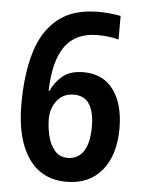

<svg xmlns="http://www.w3.org/2000/svg" viewBox="-53 -765 611 819"><g transform="rotate(5 253.0 -356.0)"><path d="M42 -303Q42 -428 69.5 -522.5Q97 -617 161.5 -670Q226 -723 336 -723Q360 -723 385 -720.5Q410 -718 431 -714V-613Q412 -618 389.5 -621Q367 -624 341 -624Q248 -624 202 -561Q156 -498 153 -369H157Q172 -406 205 -433.5Q238 -461 295 -461Q378 -461 423 -400.5Q468 -340 468 -235Q468 -121 413.5 -55Q359 11 262 11Q156 11 99 -71.5Q42 -154 42 -303ZM259 -91Q302 -91 326 -126.5Q350 -162 350 -233Q350 -294 329 -328Q308 -362 262 -362Q216 -362 190 -328.5Q164 -295 164 -249Q164 -216 172.5 -179Q181 -142 202 -116.5Q223 -91 259 -91Z"/></g></svg>

Font: Noto Sans Hebrew Condensed SemiBold
Style: Regular
Weight: 600
Width: 3
Designer: Ben Nathan
Foundry: Google LLC
Version: Version 3.001; ttfautohint (v1.8.4.7-5d5b)